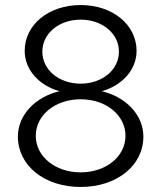

<svg xmlns="http://www.w3.org/2000/svg" viewBox="-20 -731 655 762"><path d="M300 11C444 11 549 -74 549 -189C549 -274 481 -346 384 -369C466 -392 522 -455 522 -529C522 -633 427 -711 300 -711C173 -711 78 -633 78 -529C78 -455 134 -392 216 -369C119 -346 51 -274 51 -189C51 -74 156 11 300 11ZM300 -399C214 -399 148 -454 148 -526C148 -598 214 -653 300 -653C386 -653 452 -598 452 -526C452 -454 386 -399 300 -399ZM300 -47C199 -47 122 -110 122 -192C122 -274 199 -337 300 -337C401 -337 478 -274 478 -192C478 -110 401 -47 300 -47Z"/></svg>

Font: Red Hat Display
Style: Regular
Weight: 400
Designer: Pentagram, MCKL
Foundry: Pentagram, MCKL
Version: Version 1.023